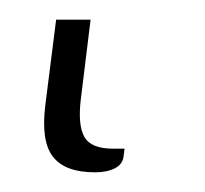

<svg xmlns="http://www.w3.org/2000/svg" viewBox="-20 17 208 195"><path d="M37 37H72L62 118.5Q59 144.5 65.8 156.2Q72.5 168 95 168H106.5L105.5 176Q104.5 184 96.5 188Q88.5 192 76.5 192Q46 192 33.8 176.2Q21.5 160.5 26 124Z"/></svg>

Font: Lato Light
Style: Italic
Weight: 300
Italic angle: -7°
Designer: Lukasz Dziedzic
Foundry: tyPoland Lukasz Dziedzic
Version: Version 2.007; 2014-02-27